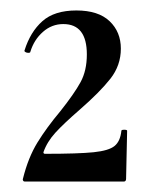

<svg xmlns="http://www.w3.org/2000/svg" viewBox="-20 -750 292 367"><path d="M95 -537Q122 -571 134 -593Q146 -615 146 -646Q146 -704 101 -704Q79 -704 62 -689Q45 -674 38 -651Q38 -649 34 -649Q31 -649 28.5 -650.5Q26 -652 27 -654Q38 -689 61 -709.5Q84 -730 126 -730Q168 -730 189.5 -709.5Q211 -689 211 -657Q211 -625 191 -599.5Q171 -574 132 -540Q102 -514 86 -496.5Q70 -479 63 -459Q63 -456 66 -456Q130 -456 159 -459Q188 -462 199 -471Q210 -480 212 -500Q212 -502 217.5 -502Q223 -502 223 -500L221 -408Q221 -406 220 -404.5Q219 -403 217 -403H27Q25 -403 24 -405Q23 -407 24 -409Q34 -449 51.5 -477.5Q69 -506 95 -537Z"/></svg>

Font: Cormorant SC SemiBold
Style: Regular
Weight: 600
Designer: Christian Thalmann (Catharsis Fonts)
Foundry: Catharsis Fonts
Version: Version 4.000